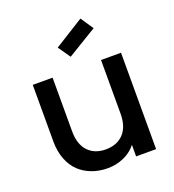

<svg xmlns="http://www.w3.org/2000/svg" viewBox="-144 -910 937 1031"><g transform="rotate(-20 324.5 -395.0)"><path d="M574.2 -550.8V0H460V-65.9Q433.1 -31.2 389.6 -11.7Q346.2 7.8 296.9 7.8Q248 7.8 206.8 -7.6Q165.5 -22.9 135 -51.8Q104.5 -80.6 87.2 -125.7Q69.8 -170.9 69.8 -227.1V-550.8H183.1V-244.1Q183.1 -169.9 220.2 -130.4Q257.3 -90.8 320.8 -90.8Q385.3 -90.8 422.6 -130.4Q460 -169.9 460 -244.1V-550.8ZM432.1 -797.9 481 -725.1 313 -623 264.2 -692.9Z"/></g></svg>

Font: SVN-Poppins Medium
Style: Regular
Weight: 500
Designer: Ninad Kale (Devanagari), Jonny Pinhorn (Latin)
Foundry: Indian Type Foundry
Version: Version 3.002 2017